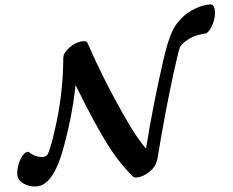

<svg xmlns="http://www.w3.org/2000/svg" viewBox="-82 -909 1246 1027"><g transform="rotate(-5 540.5 -395.5)"><path d="M47 -139Q81 -105 122 -105Q137 -105 147 -117Q164 -141 197 -245Q256 -424 274 -610Q275 -634 284 -647Q299 -668 328.5 -685.5Q358 -703 389 -703Q396 -703 400 -702Q404 -701 407 -698Q410 -695 411 -692.5Q412 -690 414 -683.5Q416 -677 418 -673Q476 -499 567 -298Q607 -211 633 -166Q659 -120 673 -103Q674 -102 675 -104Q675 -105 675 -106Q732 -331 803 -551Q842 -674 875 -725Q920 -793 1000 -824Q1041 -840 1081 -840Q1105 -840 1105 -803Q1105 -768 1087 -733Q1069 -698 1051 -689Q1045 -686 1032 -686Q963 -681 914 -640Q903 -629 901 -624Q889 -596 855 -488Q791 -281 738 -72L726 -28L725 -29Q725 -30 724 -28Q724 -27 723 -25Q716 0 681 24Q646 48 611 48Q600 48 596 45Q590 42 576 23Q522 -44 480 -124Q417 -243 332 -463L328 -473L325 -457Q292 -295 227 -124Q168 26 97 46Q86 49 72 49Q38 49 5 28Q-24 8 -24 -21Q-24 -48 -12 -78.5Q0 -109 18 -127Q30 -139 41 -139Z"/></g></svg>

Font: KaTeX_Caligraphic
Style: Bold
Weight: 700
Version: Version 3699957226